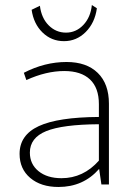

<svg xmlns="http://www.w3.org/2000/svg" viewBox="-20 -735 545 765"><path d="M106 -696 139 -712Q145 -663 174 -634Q203 -605 243 -605Q283 -605 312 -635.5Q341 -666 346 -715L366 -702Q358 -644 321.5 -607.5Q285 -571 235 -571Q185 -571 149.5 -605.5Q114 -640 106 -696ZM213 10Q143 10 100.5 -26Q58 -62 58 -122Q58 -197 134.5 -232.5Q211 -268 374 -269V-320Q374 -385 338.5 -418.5Q303 -452 236 -452Q164 -452 85 -416L75 -445Q158 -488 245 -488Q325 -488 369.5 -444.5Q414 -401 414 -322V0H384L375 -62Q312 10 213 10ZM99 -127Q99 -81 133.5 -53Q168 -25 225 -25Q312 -25 374 -95V-240Q229 -239 164 -212.5Q99 -186 99 -127Z"/></svg>

Font: Cantarell Light
Style: Regular
Weight: 300
Designer: Dave Crossland, Nikolaus Waxweiler, Florian Fecher, Jacques Le Bailly, Eben Sorkin, Alexei Vanyashin, Alexios Zavras, Em
Version: Version 0.303